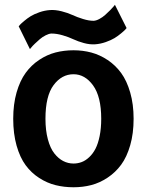

<svg xmlns="http://www.w3.org/2000/svg" viewBox="-20 -771 631 802"><path d="M35.2 -274.9Q35.2 -335.9 49.3 -385Q63.5 -434.1 87.2 -466.6Q110.8 -499 143.6 -520.8Q176.3 -542.5 211.9 -551.8Q247.6 -561 287.1 -561Q326.2 -561 361.6 -551.5Q397 -542 429.7 -520.3Q462.4 -498.5 486.1 -466.1Q509.8 -433.6 523.9 -384.5Q538.1 -335.4 538.1 -274.9Q538.1 -213.4 523.9 -164.3Q509.8 -115.2 486.1 -83Q462.4 -50.8 429.7 -29.1Q397 -7.3 361.6 2Q326.2 11.2 287.1 11.2Q247.6 11.2 212.2 2.4Q176.8 -6.3 143.8 -27.6Q110.8 -48.8 87.2 -80.8Q63.5 -112.8 49.3 -162.6Q35.2 -212.4 35.2 -274.9ZM402.8 -274.9Q402.8 -367.2 368.9 -414.1Q335 -460.9 287.1 -460.9Q237.8 -460.9 203.9 -415.5Q169.9 -370.1 169.9 -274.9Q169.9 -226.6 179.9 -189.2Q189.9 -151.9 206.8 -130.4Q223.6 -108.9 243.9 -98.4Q264.2 -87.9 287.1 -87.9Q304.7 -87.9 321 -94Q337.4 -100.1 352.5 -114.3Q367.7 -128.4 378.7 -149.4Q389.6 -170.4 396.2 -202.6Q402.8 -234.9 402.8 -274.9ZM460 -751 508.8 -653.8Q506.8 -651.4 502.9 -647Q499 -642.6 485.8 -631.6Q472.7 -620.6 458.3 -611.8Q443.8 -603 421.6 -595.2Q399.4 -587.4 377 -585.9Q355 -584.5 330.6 -591.1Q306.2 -597.7 287.1 -606.7Q268.1 -615.7 242.7 -623.3Q217.3 -630.9 194.8 -630.9Q184.1 -630.4 170.7 -623.5Q157.2 -616.7 146.2 -607.2Q135.3 -597.7 125.5 -588.4Q115.7 -579.1 110.4 -572.3L105 -565.9L58.1 -661.1Q60.1 -663.6 64 -668Q67.9 -672.4 80.8 -683.3Q93.8 -694.3 107.9 -703.1Q122.1 -711.9 144.3 -719.7Q166.5 -727.5 189 -729Q211.4 -730.5 237.3 -723.9Q263.2 -717.3 282.7 -708.3Q302.2 -699.2 326.7 -691.7Q351.1 -684.1 371.1 -684.1Q381.8 -684.6 395 -691.7Q408.2 -698.7 419.2 -708.5Q430.2 -718.3 439.7 -728Q449.2 -737.8 454.6 -744.1Z"/></svg>

Font: Junction Bold
Style: Bold
Weight: 700
Designer: Caroline Hadilaksono
Foundry: Caroline Hadilaksono
Version: Version 001.001